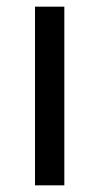

<svg xmlns="http://www.w3.org/2000/svg" viewBox="-20 -556 298 576"><path d="M173 0H85V-536H173Z"/></svg>

Font: Noto Sans Multani
Style: Regular
Weight: 400
Designer: Monotype Design Team
Foundry: Monotype Imaging Inc.
Version: Version 2.002; ttfautohint (v1.8.4.7-5d5b)